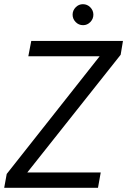

<svg xmlns="http://www.w3.org/2000/svg" viewBox="-20 -895 606 915"><path d="M0 0 12 -66 455 -627H115L129 -700H566L555 -634L110 -73H460L447 0ZM376 -775Q355 -775 340.5 -790Q326 -805 326 -825Q326 -845 340.5 -860Q355 -875 375 -875Q396 -875 410.5 -860Q425 -845 425 -825Q425 -805 410.5 -790Q396 -775 376 -775Z"/></svg>

Font: DM Sans 24pt
Style: Italic
Weight: 400
Italic angle: -10°
Designer: Colophon Foundry, Jonny Pinhorn
Foundry: Colophon Foundry
Version: Version 4.004;gftools[0.9.30]